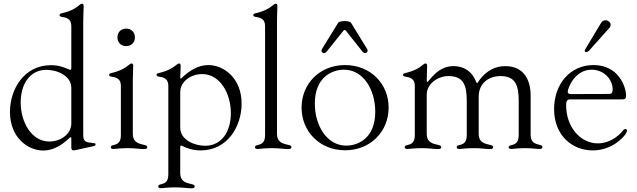

<svg xmlns="http://www.w3.org/2000/svg" viewBox="-20 -794 3414 1029"><path d="M252.8 -444.6C108.7 -444.6 33.4 -315.3 33.4 -193.9C33.4 -56.8 129.3 12.8 212.4 12.8C264.6 12.8 311.8 -15.6 354.4 -56.5C360.1 -60.7 361.9 -59.7 362.2 -51.8V-39.8V-3.6C362.2 4.3 365.1 12.1 374.3 12.1C378.6 12.1 384.9 10.7 480.8 -10.7C487.9 -12.1 492.2 -15.6 492.2 -20.6C492.2 -27 485.8 -26.3 480.8 -27C436.8 -32 426.1 -34.1 426.1 -74.6V-681.8C426.1 -715.2 428.3 -741.5 428.3 -760.7C428.3 -772 424.7 -774.1 419 -774.1C415.5 -774.1 411.9 -771.7 406.6 -767.8C393.1 -757.1 369.3 -735.8 308.9 -722.3C302.9 -721.2 299 -717.7 299 -713.1C299 -707.7 303.6 -705.3 310 -703.8C328.1 -699.9 362.2 -699.6 362.2 -653.4V-428.3C361.9 -420.1 359.4 -418.3 351.6 -421.2L344.5 -424C322.4 -433.9 293.3 -444.6 252.8 -444.6ZM90.9 -245C90.9 -340.2 137.8 -419.7 228.7 -419.7C284.8 -419.7 362.2 -389.2 362.2 -323.2V-132.1C362.2 -75.3 304.7 -35.5 245 -35.5C148.4 -35.5 90.9 -139.9 90.9 -245Z M586.6 4.3C604.8 4.3 618.3 0 666.2 0C704.2 0 732.2 5 751.4 5C763.1 5 769.2 2.1 769.2 -5C769.2 -11.4 765.3 -14.2 754.3 -17C726.9 -23.8 692.1 -28.1 691.8 -76.7V-361.5C691.8 -394.9 693.9 -421.2 693.9 -440.3C693.9 -451.7 690.3 -453.8 684.7 -453.8C681.1 -453.8 677.6 -451.3 672.2 -447.4C658.7 -436.8 634.9 -415.5 574.6 -402C568.5 -400.9 564.6 -397.4 564.6 -392.8C564.6 -387.4 569.2 -384.9 575.6 -383.5C593.8 -379.6 627.8 -379.3 627.8 -333.1V-67.8C627.5 -23.1 601.6 -20.2 584.5 -15.6C578.5 -13.8 573.9 -11.4 573.9 -5C573.9 2.1 579.2 4.3 586.6 4.3ZM609.4 -593.8C609.4 -566.1 628.6 -546.9 656.2 -546.9C683.9 -546.9 703.1 -566.1 703.1 -593.8C703.1 -621.4 683.9 -640.6 656.2 -640.6C628.6 -640.6 609.4 -621.4 609.4 -593.8Z M840.9 214.5C859 214.5 872.5 210.2 920.5 210.2C958.5 210.2 986.5 215.2 1005.7 215.2C1017.4 215.2 1023.4 212.4 1023.4 205.3C1023.4 198.9 1019.5 196 1008.5 193.2C981.2 186.4 946.4 182.2 946 133.5V-5.7C946.4 -13.5 948.9 -15.3 955.6 -12.4C978.3 -1.4 1009.6 12.1 1055.4 12.1C1199.6 12.1 1274.9 -117.2 1274.9 -238.6C1274.9 -375.7 1179 -445.3 1095.9 -445.3C1042.6 -445.3 994.7 -415.8 951.3 -373.9C948.2 -371.8 946.7 -372.9 946 -377.8C946.7 -403.4 948.2 -424.4 948.2 -440.3C948.2 -451.7 944.6 -453.8 938.9 -453.8C935.4 -453.8 931.8 -451.3 926.8 -447.4C913 -436.8 889.2 -415.5 828.8 -402C822.8 -400.9 818.9 -397.4 818.9 -392.8C818.9 -387.4 823.5 -384.9 830.3 -383.5C848 -379.6 882.1 -379.3 882.1 -333.1V142.4C881.7 187.1 855.8 190 838.8 194.6C832.7 196.4 828.1 198.9 828.1 205.3C828.1 212.4 833.5 214.5 840.9 214.5ZM946 -109.4V-300.4C946 -357.2 1003.6 -397 1063.2 -397C1159.8 -397 1217.3 -292.6 1217.3 -187.5C1217.3 -92.3 1170.5 -12.8 1079.5 -12.8C1023.4 -12.8 946 -43.3 946 -109.4Z M1359.4 4.3C1377.5 4.3 1391 0 1438.9 0C1476.9 0 1505 5 1524.1 5C1535.9 5 1541.9 2.1 1541.9 -5C1541.9 -11.4 1538 -14.2 1527 -17C1499.6 -23.8 1464.8 -28.1 1464.5 -76.7V-681.8C1464.5 -715.2 1466.6 -741.5 1466.6 -760.7C1466.6 -772 1463.1 -774.1 1457.4 -774.1C1453.8 -774.1 1450.3 -771.7 1445 -767.8C1431.5 -757.1 1407.7 -735.8 1347.3 -722.3C1341.3 -721.2 1337.4 -717.7 1337.4 -713.1C1337.4 -707.7 1342 -705.3 1348.4 -703.8C1366.5 -699.9 1400.6 -699.6 1400.6 -653.4V-67.8C1400.2 -23.1 1374.3 -20.2 1357.2 -15.6C1351.2 -13.8 1346.6 -11.4 1346.6 -5C1346.6 2.1 1351.9 4.3 1359.4 4.3Z M1829.9 11.4C1967 11.4 2062.9 -90.9 2062.9 -217.3C2062.9 -343.8 1967 -445.3 1829.2 -445.3C1692.1 -445.3 1596.2 -343.8 1596.2 -217.3C1596.2 -90.9 1692.1 11.4 1829.9 11.4ZM1667.3 -239.3C1667.3 -380.7 1760.3 -420.5 1823.5 -420.5C1927.9 -420.5 1991.1 -313.2 1991.1 -194.6C1991.1 -53.3 1898.8 -13.5 1835.6 -13.5C1731.9 -13.5 1667.3 -120.7 1667.3 -239.3ZM1705.6 -531.2C1695.7 -514.9 1716.6 -499.6 1730.5 -517L1820 -628.9C1825.3 -634.9 1828.8 -634.9 1834.2 -628.9L1922.9 -517C1936.4 -500.4 1957.7 -515.3 1947.8 -531.2L1861.2 -671.9C1853.3 -684.3 1799.7 -683.9 1792.3 -671.9Z M2161.9 4.3C2180 4.3 2193.5 0 2241.5 0C2279.5 0 2307.5 5 2326.7 5C2338.4 5 2344.5 2.1 2344.5 -5C2344.5 -11.4 2340.6 -14.2 2329.5 -17C2302.2 -23.8 2267.4 -28.1 2267 -76.7V-286.9C2267 -347.3 2329.9 -386.4 2382.8 -386.4C2463.8 -386.4 2481.5 -337.4 2481.5 -253.6V-67.8C2481.2 -23.1 2455.3 -20.2 2438.2 -15.6C2432.2 -13.8 2427.6 -11.4 2427.6 -5C2427.6 2.1 2432.9 4.3 2440.3 4.3C2458.5 4.3 2471.9 0 2519.9 0C2557.9 0 2585.9 5 2605.1 5C2616.8 5 2622.9 2.1 2622.9 -5C2622.9 -11.4 2619 -14.2 2608 -17C2580.6 -23.8 2545.8 -28.1 2545.5 -76.7V-275.6C2545.5 -353.7 2606.9 -386.4 2661.2 -386.4C2742.2 -386.4 2759.9 -337.4 2759.9 -253.6V-67.8C2759.6 -19.9 2729.8 -19.5 2714.5 -14.2C2709.5 -12.4 2706 -10.3 2706 -5C2706 2.1 2711.3 4.3 2719.5 4.3C2736.9 4.3 2750.4 0 2794 0C2836.3 0 2849.8 4.3 2871.4 4.3C2881 4.3 2887.1 1.8 2887.1 -5.7C2887.1 -12.1 2882.5 -14.6 2874.3 -17C2855.1 -23.1 2824.2 -24.5 2823.9 -70.7V-281.2C2823.9 -362.2 2790.5 -439.6 2687.5 -439.6C2611.2 -439.6 2563.9 -388.8 2541.9 -353.7C2537.6 -346.6 2535.5 -346.9 2532.3 -354.4C2513.8 -403.1 2475.1 -439.6 2409.1 -439.6C2322.1 -439.6 2279.1 -355.1 2270.6 -355.1C2268.8 -355.1 2267 -356.5 2267 -361.5C2267 -394.9 2269.2 -421.2 2269.2 -440.3C2269.2 -451.7 2265.6 -453.8 2259.9 -453.8C2256.4 -453.8 2252.8 -451.3 2247.5 -447.4C2234 -436.8 2210.2 -415.5 2149.9 -402C2143.8 -400.9 2139.9 -397.4 2139.9 -392.8C2139.9 -387.4 2144.5 -384.9 2150.9 -383.5C2169 -379.6 2203.1 -379.3 2203.1 -333.1V-67.8C2202.8 -23.1 2176.8 -20.2 2159.8 -15.6C2153.8 -13.8 2149.1 -11.4 2149.1 -5C2149.1 2.1 2154.5 4.3 2161.9 4.3Z M3156.2 12.1C3202.4 12.1 3243.6 -2.1 3276.3 -23.4C3306.8 -43.3 3340.2 -76.7 3340.2 -93.8C3340.2 -99.4 3336.6 -102.3 3331.7 -102.3C3326 -102.3 3322.4 -99.4 3316.8 -92.3C3292.6 -61.8 3244.3 -25.6 3183.9 -25.6C3090.2 -25.6 3014.2 -114.3 3014.2 -228.7C3014.2 -247.9 3016.3 -261.4 3036.2 -261.4H3300.4C3326.7 -261.4 3335.2 -259.9 3335.2 -282C3335.2 -329.5 3294.7 -445.3 3161.2 -445.3C3035.5 -445.3 2949.6 -343.8 2949.6 -209.5C2949.6 -65.3 3049.7 12.1 3156.2 12.1ZM3022.7 -302.6C3023.1 -323.5 3061.8 -420.5 3150.6 -420.5C3218 -420.5 3263.5 -367.2 3263.5 -315.3C3263.5 -295.5 3257.1 -290.5 3242.9 -290.5L3040.5 -289.8C3028.8 -289.8 3022.7 -293 3022.7 -302.6ZM3113.6 -522C3113.6 -517.8 3117.2 -514.9 3121.4 -514.9C3126.4 -514.9 3132.8 -517.8 3138.5 -524.1L3245.7 -644.2C3250.7 -649.9 3252.8 -656.2 3252.8 -661.2C3252.8 -674.7 3238.6 -685.4 3224.4 -685.4C3215.9 -685.4 3207.4 -681.1 3201.7 -671.9L3116.5 -529.8C3114.7 -526.6 3114 -524.1 3113.6 -522Z"/></svg>

Font: Margiela Serif Light
Style: Regular
Weight: 300
Designer: Andreas Faust, Stefan Endress
Version: Version 1.002;FEAKit 1.0